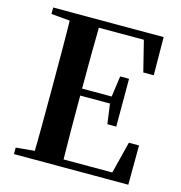

<svg xmlns="http://www.w3.org/2000/svg" viewBox="-109 -839 884 937"><g transform="rotate(15 333.0 -370.5)"><path d="M45.1 0V-32.6L198.2 -47.3H212.6V0ZM138.6 0Q140.6 -85.2 141 -171.8Q141.4 -258.5 141.4 -346.1V-393.6Q141.4 -481.3 141 -567.7Q140.6 -654.1 138.6 -740.5H286.3Q284.6 -655.6 284.1 -567.7Q283.6 -479.8 283.6 -387.2V-359.2Q283.6 -263 284.1 -174.8Q284.6 -86.6 286.3 0ZM212.6 0V-37.4H595.3L523.6 -3.7L572.5 -198.6H623.9L622.9 0ZM212.6 -359.5V-394.7H458.6V-359.5ZM447.8 -258.7 432.6 -369.7V-390.7L447.8 -500.1H492.7V-258.7ZM45.1 -707.9V-740.5H212.6V-694.2H198.2ZM551.8 -548 504.4 -738.1 574.9 -702.9H212.6V-740.5H603L604.7 -548Z"/></g></svg>

Font: Noto Serif SC
Style: Regular
Weight: 200
Designer: Ryoko NISHIZUKA 西塚涼子 (kana & ideographs); Frank Grießhammer (Latin, Greek & Cyrillic); Wenlong ZHANG 张文龙 (bopomofo); San
Foundry: Adobe
Version: Version 2.001;hotconv 1.1.0;makeotfexe 2.6.0